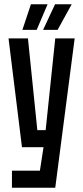

<svg xmlns="http://www.w3.org/2000/svg" viewBox="-20 -740 390 900"><path d="M36 140V60H167L184 -50H83L20 -560H111L155 -130H194L239 -560H330L239 140ZM85 -600 125 -720H203L152 -600ZM182 -600 238 -720H316L250 -600Z"/></svg>

Font: Tektur Condensed
Style: Regular
Weight: 400
Width: 3
Designer: Adam Jagosz
Foundry: Adam Jagosz
Version: Version 1.005;gftools[0.9.30]